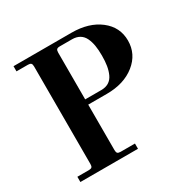

<svg xmlns="http://www.w3.org/2000/svg" viewBox="-158 -867 1019 1022"><g transform="rotate(-30 351.0 -356.0)"><path d="M51.8 0V-32.2H122.1Q135.7 -32.2 140.9 -37.4Q146 -42.5 146 -56.2V-655.8Q146 -669.4 140.9 -674.8Q135.7 -680.2 122.1 -680.2H51.8V-711.9H408.2Q514.6 -711.9 581.3 -660.2Q647.9 -608.4 647.9 -525.9Q647.9 -442.9 581.1 -389.4Q514.2 -335.9 408.2 -335.9H293.9V-56.2Q293.9 -42.5 299.1 -37.4Q304.2 -32.2 317.9 -32.2H405.8V0ZM293.9 -368.2H393.1Q420.4 -368.2 439.5 -380.1Q458.5 -392.1 468.8 -414.6Q479 -437 483.4 -463.9Q487.8 -490.7 487.8 -525.9Q487.8 -561 483.4 -587.4Q479 -613.8 468.8 -635.5Q458.5 -657.2 439.5 -668.7Q420.4 -680.2 393.1 -680.2H317.9Q304.2 -680.2 299.1 -674.8Q293.9 -669.4 293.9 -655.8Z"/></g></svg>

Font: Flanker Steampunk
Style: Bold
Weight: 700
Designer: Alexey Kryukov, Leonardo Di Lena
Foundry: Alexey Kryukov, Leonardo Di Lena
Version: 1.210